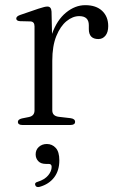

<svg xmlns="http://www.w3.org/2000/svg" viewBox="-20 -496 467 762"><path d="M184.5 -450 186.5 -361.5Q206 -416.5 242 -446Q278 -475.5 318.5 -475.5Q361.5 -475.5 385.5 -452.8Q409.5 -430 409.5 -392.5Q409.5 -368 398.5 -354.5Q387.5 -341 370.5 -341Q332.5 -341 332.5 -380.5V-396Q332.5 -432 294.5 -432Q268.5 -432 244 -412Q219.5 -392 203.5 -352.8Q187.5 -313.5 187.5 -255V-58Q187.5 -36 212.5 -32.5L260 -27Q278 -24.5 278 -12.5Q278 0 259.5 0H68.5Q51 0 51 -12.5Q51 -22 67 -26L94.5 -31.5Q117 -36 117 -58V-391.5Q117 -410 101 -411L59.5 -412Q44.5 -413 44.5 -422.5Q44.5 -431.5 61 -437L132.5 -461.5Q147.5 -466.5 155.2 -468.2Q163 -470 168 -470Q183.5 -470 184.5 -450ZM162 154.5Q142 154.5 131.8 143.5Q121.5 132.5 121.5 116.5Q121.5 98.5 134.2 87Q147 75.5 166 75.5Q187 75.5 201.2 91Q215.5 106.5 215.5 140.5Q215.5 181 195 208Q174.5 235 137.5 245.5Q123.5 249 120 239Q116 229 129.5 225.5Q157 217 171 200.2Q185 183.5 185 166Q185 154.5 173 154.5Z"/></svg>

Font: Fraunces 9pt S000 Light
Style: Regular
Weight: 300
Version: Version 1.000; ttfautohint (v1.8.3)